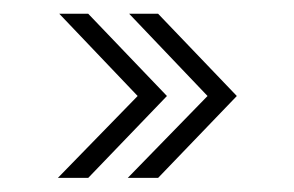

<svg xmlns="http://www.w3.org/2000/svg" viewBox="-20 -404 417 272"><path d="M161 -152 274 -268 163 -384.5H204L315.5 -268L204 -152ZM62 -152 175 -268 64 -384.5H105L216.5 -268L105 -152Z"/></svg>

Font: Imbue 10pt
Style: Bold
Weight: 700
Designer: Tyler Finck
Foundry: Etcetera Type Company
Version: Version 1.102; ttfautohint (v1.8.3)